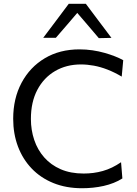

<svg xmlns="http://www.w3.org/2000/svg" viewBox="-20 -988 725 1019"><path d="M415.5 11Q331 11 263.2 -16.5Q195.5 -44 148 -93.8Q100.5 -143.5 75.2 -210.8Q50 -278 50 -357.5Q50 -465.5 94.5 -548.8Q139 -632 218 -679Q297 -726 402 -726Q437.5 -726 471 -721Q504.5 -716 534.5 -707.5Q564.5 -699 590 -689Q615.5 -679 634 -668.5L626 -581.5Q587 -604.5 550.2 -618.8Q513.5 -633 478.2 -639.5Q443 -646 409.5 -646Q332.5 -646 272.5 -611Q212.5 -576 178.2 -511.2Q144 -446.5 144 -357Q144 -297.5 161.8 -245Q179.5 -192.5 214.8 -152.5Q250 -112.5 302.2 -89.8Q354.5 -67 424 -67Q449.5 -67 475 -70.2Q500.5 -73.5 525.5 -80.5Q550.5 -87.5 574.8 -99.2Q599 -111 622.5 -127L629.5 -41Q608.5 -27.5 583.2 -17.5Q558 -7.5 530.2 -1.2Q502.5 5 473.5 8Q444.5 11 415.5 11ZM504.5 -785.5Q473 -823 441.8 -859.2Q410.5 -895.5 378 -933.5H402Q370 -896 339.2 -860Q308.5 -824 276.5 -787.5H209.5Q243 -832 277 -877.2Q311 -922.5 345 -968H435.5Q469.5 -922.5 503.5 -877.2Q537.5 -832 571.5 -787Z"/></svg>

Font: Commissioner Thin
Style: Regular
Weight: 400
Version: Version 1.000